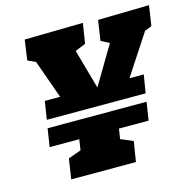

<svg xmlns="http://www.w3.org/2000/svg" viewBox="-104 -815 922 920"><g transform="rotate(-15 357.0 -355.0)"><path d="M714 -710 699 -610 664 -596 533 -396H604L589 -306H99L113 -396H189L121 -587L82 -605L96 -705L386 -710L370 -610L318 -589L373 -393L486 -583L445 -605L460 -705ZM225 -176H78L92 -266H583L569 -176H422L414 -126L475 -100L459 0H138L153 -100L217 -123Z"/></g></svg>

Font: Bitter Pro Black
Style: Italic
Weight: 900
Italic angle: -9°
Designer: Sol Matas, and Bitter project Authors
Foundry: Sol Matas
Version: Version 1.010